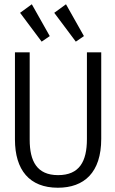

<svg xmlns="http://www.w3.org/2000/svg" viewBox="-20 -868 540 899"><path d="M175 -673 213 -699 129 -848 74 -808ZM335 -673 373 -699 289 -848 234 -808ZM251 11C374 11 454 -60 454 -218V-623H387V-217C387 -112 352 -48 252 -48C153 -48 119 -113 119 -214V-623H50V-215C50 -72 118 11 251 11Z"/></svg>

Font: Inconsolata Thin
Style: Regular
Weight: 100
Monospace: yes
Designer: Raph Levien, Cyreal, Brenton Simpson
Foundry: Raph Levien, Cyreal, Google
Version: Version 3.100